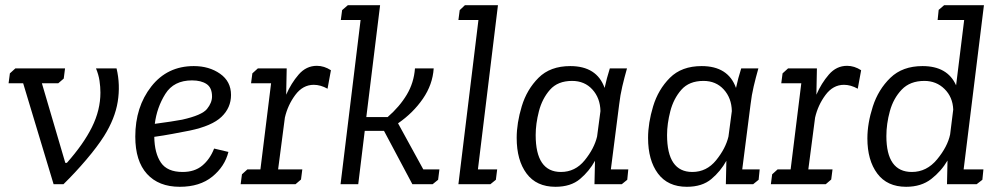

<svg xmlns="http://www.w3.org/2000/svg" viewBox="-20 -708 3833 738"><path d="M225 -406 204 -388H141L231 -82H237Q301 -154 333.5 -219.5Q366 -285 366 -352Q366 -374 362.5 -397.5Q359 -421 349 -445H428Q443 -382 432.5 -317Q422 -252 380 -185Q354 -144 311.5 -94Q269 -44 224 0H186L69 -388H13L18 -426L39 -445H230Z M682 -47Q728 -47 757.5 -71.5Q787 -96 803 -137L858 -124Q844 -68 796 -29Q748 10 671 10Q590 10 545 -39.5Q500 -89 500 -183Q500 -297 561.5 -375.5Q623 -454 725 -454Q784 -454 826 -424.5Q868 -395 868 -343Q868 -294 831.5 -259Q795 -224 709 -206Q678 -200 643.5 -193.5Q609 -187 573 -182Q574 -119 598.5 -83Q623 -47 682 -47ZM680 -248Q756 -265 775.5 -289Q795 -313 795 -337Q795 -371 774 -385Q753 -399 718 -399Q648 -399 615.5 -347Q583 -295 575 -232Q643 -241 680 -248Z M1137 -18 1116 0H905L910 -38L931 -57H981L1022 -388H945L950 -426L971 -445H1082L1080 -344Q1099 -388 1128 -421.5Q1157 -455 1198 -455Q1226 -455 1252 -438L1239 -367Q1212 -382 1186 -382Q1144 -382 1115 -343Q1086 -304 1075 -256L1049 -57H1142Z M1295 -669 1317 -688H1441L1388 -258H1470Q1516 -298 1543.5 -344Q1571 -390 1575 -445H1647Q1643 -383 1605.5 -328.5Q1568 -274 1510 -234L1607 -57H1669L1664 -17L1643 0H1565L1456 -205H1382L1357 0H1289L1366 -631H1290Z M1747 -669 1767 -688H1894L1817 -57H1891L1886 -17L1865 0H1742L1819 -631H1742Z M2390 -445Q2380 -410 2372 -376Q2364 -342 2360 -307L2328 -57H2395L2391 -17L2370 0H2265L2267 -90Q2245 -50 2209.5 -20Q2174 10 2115 10Q2042 10 2004 -41Q1966 -92 1966 -178Q1966 -235 1985.5 -299.5Q2005 -364 2050 -409Q2095 -454 2172 -454Q2274 -454 2304 -370Q2308 -389 2313 -407.5Q2318 -426 2324 -445ZM2179 -397Q2124 -397 2094 -363Q2064 -329 2051.5 -280.5Q2039 -232 2039 -189Q2039 -47 2136 -47Q2191 -47 2227.5 -92Q2264 -137 2275 -183L2288 -281Q2287 -331 2257 -364Q2227 -397 2179 -397Z M2895 -445Q2885 -410 2877 -376Q2869 -342 2865 -307L2833 -57H2900L2896 -17L2875 0H2770L2772 -90Q2750 -50 2714.5 -20Q2679 10 2620 10Q2547 10 2509 -41Q2471 -92 2471 -178Q2471 -235 2490.5 -299.5Q2510 -364 2555 -409Q2600 -454 2677 -454Q2779 -454 2809 -370Q2813 -389 2818 -407.5Q2823 -426 2829 -445ZM2684 -397Q2629 -397 2599 -363Q2569 -329 2556.5 -280.5Q2544 -232 2544 -189Q2544 -47 2641 -47Q2696 -47 2732.5 -92Q2769 -137 2780 -183L2793 -281Q2792 -331 2762 -364Q2732 -397 2684 -397Z M3175 -18 3154 0H2943L2948 -38L2969 -57H3019L3060 -388H2983L2988 -426L3009 -445H3120L3118 -344Q3137 -388 3166 -421.5Q3195 -455 3236 -455Q3264 -455 3290 -438L3277 -367Q3250 -382 3224 -382Q3182 -382 3153 -343Q3124 -304 3113 -256L3087 -57H3180Z M3588 -670 3609 -688H3762L3684 -57H3760L3756 -17L3734 0H3620L3622 -91Q3598 -50 3559.5 -20Q3521 10 3463 10Q3390 10 3352 -41Q3314 -92 3314 -176Q3314 -234 3335 -299Q3356 -364 3402.5 -409Q3449 -454 3526 -454Q3622 -454 3655 -380L3686 -631H3584ZM3533 -397Q3478 -397 3446 -363.5Q3414 -330 3400.5 -281Q3387 -232 3387 -185Q3387 -47 3485 -47Q3542 -47 3582 -95.5Q3622 -144 3632 -191L3644 -287Q3642 -335 3610.5 -366Q3579 -397 3533 -397Z"/></svg>

Font: Zilla Slab
Style: Italic
Weight: 400
Italic angle: -6°
Designer: Typotheque.com
Foundry: Typotheque type foundry
Version: Version 1.1; 2017; ttfautohint (v1.6)